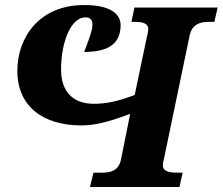

<svg xmlns="http://www.w3.org/2000/svg" viewBox="-20 -744 886 764"><path d="M338 0H694L707 -57H687C654 -57 628 -61 628 -87C628 -93 629 -101 632 -110L734 -600C744 -650 778 -657 814 -657H833L846 -714H515L503 -657H512C546 -657 570 -653 570 -627C570 -621 568 -611 564 -595L516 -366C449 -341 405 -331 353 -331C273 -331 223 -377 223 -467C223 -579 263 -675 320 -675C376 -675 333 -590 315 -537C376 -538 460 -548 460 -644C460 -684 426 -724 315 -724C136 -724 49 -595 49 -462C49 -321 151 -245 303 -245C350 -245 400 -254 498 -291L462 -112C453 -64 420 -57 388 -57H352Z"/></svg>

Font: Noto Serif SemiCondensed Extra
Style: Italic
Weight: 800
Width: 4
Italic angle: -12°
Designer: Monotype Design Team
Foundry: Monotype Imaging Inc.
Version: Version 1.901